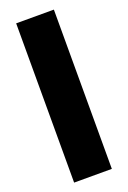

<svg xmlns="http://www.w3.org/2000/svg" viewBox="-147 -751 574 861"><g transform="rotate(-20 140.0 -320.0)"><path d="M230 60H50V-700H230Z"/></g></svg>

Font: FFF_AZADLIQ Black
Style: Regular
Weight: 900
Designer: bBox Type GmbH
Foundry: bBox Type GmbH
Version: Version 1.001